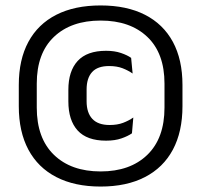

<svg xmlns="http://www.w3.org/2000/svg" viewBox="-20 -672 739 705"><path d="M349.5 13Q254 13 186.8 -21.8Q119.5 -56.5 84.2 -122.5Q49 -188.5 49 -282V-360Q49 -453 84.2 -518.2Q119.5 -583.5 186.8 -617.8Q254 -652 349.5 -652Q445 -652 512.2 -617.8Q579.5 -583.5 614.8 -518.2Q650 -453 650 -360V-282Q650 -188.5 614.8 -122.5Q579.5 -56.5 512.2 -21.8Q445 13 349.5 13ZM369.5 -155.5Q299 -155.5 265 -193Q231 -230.5 231 -300V-342Q231 -411 265.2 -448.2Q299.5 -485.5 369.5 -485.5Q400.5 -485.5 424 -477.5Q447.5 -469.5 461.5 -459.5L467 -402Q450.5 -413.5 429.8 -421.5Q409 -429.5 380.5 -429.5Q338 -429.5 318 -407.2Q298 -385 298 -343.5V-300Q298 -258 319 -235.5Q340 -213 382.5 -213Q411 -213 432 -221Q453 -229 469.5 -240.5L464.5 -182.5Q449.5 -172 425.8 -163.8Q402 -155.5 369.5 -155.5ZM349.5 -42.5Q458 -42.5 521 -103.5Q584 -164.5 584 -277V-365Q584 -476.5 521 -536.5Q458 -596.5 349.5 -596.5Q241 -596.5 178 -536.5Q115 -476.5 115 -365V-277Q115 -164.5 178 -103.5Q241 -42.5 349.5 -42.5Z"/></svg>

Font: Anek Latin Medium
Style: Regular
Weight: 500
Designer: Yesha Goshar
Foundry: Ek Type
Version: Version 1.003